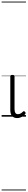

<svg xmlns="http://www.w3.org/2000/svg" viewBox="-20 -1438 340 2366"><path d="M192 17Q151 17 129 -8Q107 -33 107 -82V-496Q107 -506 113 -510.5Q119 -515 132 -515Q146 -515 152.5 -510.5Q159 -506 159 -496V-94Q159 -63 169 -47Q179 -31 202 -31Q213 -31 223 -34.5Q233 -38 243 -45Q253 -52 263 -62Q268 -68 275 -67.5Q282 -67 288 -60Q294 -54 295 -47.5Q296 -41 292 -34Q281 -19 264.5 -7.5Q248 4 229.5 10.5Q211 17 192 17ZM0 898H300V908H0ZM0 -20H300V0H0ZM0 -505H300V-500H0ZM0 -1418H300V-1408H0Z"/></svg>

Font: Playwrite FR Trad Guides
Style: Regular
Weight: 400
Designer: Veronika Burian, José Scaglione
Foundry: TypeTogether
Version: Version 1.003